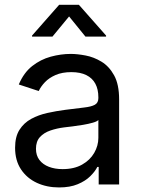

<svg xmlns="http://www.w3.org/2000/svg" viewBox="-20 -781 602 813"><path d="M230 12.7Q178.2 12.7 136 -6.8Q93.8 -26.4 68.8 -64Q43.9 -101.6 43.9 -155.3Q43.9 -202.1 62.5 -231.4Q81.1 -260.7 112.1 -277.6Q143.1 -294.4 180.7 -302.7Q218.3 -311 256.3 -315.9Q305.2 -322.3 335.9 -325.7Q366.7 -329.1 381.6 -337.4Q396.5 -345.7 396.5 -365.7V-368.7Q396.5 -402.8 383.8 -426.5Q371.1 -450.2 345.7 -462.9Q320.3 -475.6 282.2 -475.6Q243.2 -475.6 215.3 -463.4Q187.5 -451.2 170.2 -432.9Q152.8 -414.6 144 -395.5L59.6 -423.3Q80.6 -473.1 116.2 -501.2Q151.9 -529.3 194.8 -541Q237.8 -552.7 279.8 -552.7Q307.1 -552.7 342 -546.1Q377 -539.6 409.4 -520Q441.9 -500.5 463.1 -462.2Q484.4 -423.8 484.4 -359.9V0H397.9V-74.2H392.1Q382.8 -55.2 362.3 -34.9Q341.8 -14.6 309.1 -1Q276.4 12.7 230 12.7ZM245.1 -64.9Q293.9 -64.9 327.6 -84Q361.3 -103 378.9 -133.5Q396.5 -164.1 396.5 -197.3V-272.9Q391.1 -266.6 373 -261.5Q355 -256.3 331.8 -252.4Q308.6 -248.5 286.9 -245.8Q265.1 -243.2 252.4 -241.7Q220.7 -237.8 193.1 -228.3Q165.5 -218.8 148.9 -200.4Q132.3 -182.1 132.3 -150.9Q132.3 -122.6 147 -103.5Q161.6 -84.5 187 -74.7Q212.4 -64.9 245.1 -64.9ZM202.1 -626H115.7V-630.4L230.5 -760.7H314L429.2 -630.4V-626H341.8L272.5 -711.4Z"/></svg>

Font: Adwaita Sans
Style: Regular
Weight: 400
Designer: Rasmus Andersson
Foundry: rsms
Version: Version 4.001;git-9221beed3